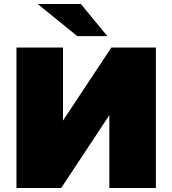

<svg xmlns="http://www.w3.org/2000/svg" viewBox="-20 -937 859 957"><path d="M62 0V-700H294V-336L535 -700H757V0H525V-363L285 0ZM365 -757 168 -917H383L515 -757Z"/></svg>

Font: Montserrat-Alt1 Black
Style: Regular
Weight: 900
Designer: Differentunic
Foundry: Differentunic
Version: Version 7.222